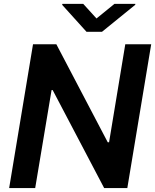

<svg xmlns="http://www.w3.org/2000/svg" viewBox="-20 -951 785 971"><path d="M744.7 -727.3 623.9 0H506.7L246.4 -495.4H240.8L158 0H26.3L147 -727.3H264.9L524.9 -231.5H531.6L613.6 -727.3ZM400.9 -931.5 468 -857.6 558.9 -931.5H664.8L663.7 -926.5L495.7 -790.1H417.6L294.4 -926.5L295.5 -931.5Z"/></svg>

Font: Inter UI Semi Bold
Style: Italic
Weight: 600
Italic angle: -9.39999°
Designer: Rasmus Andersson
Foundry: rsms
Version: 3.2;8d6f07862